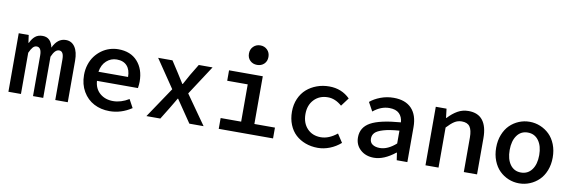

<svg xmlns="http://www.w3.org/2000/svg" viewBox="-54 -1201 4906 1647"><g transform="rotate(10 2398.5 -377.0)"><path d="M47.9 0V-509.8H134.8L144 -443.8H147.9Q165.5 -481.9 190.4 -502.4Q215.3 -522.9 254.9 -522.9Q326.7 -522.9 345.2 -437Q384.8 -522.9 457 -522.9Q507.8 -522.9 536.4 -480.5Q564.9 -438 564.9 -361.8V0H456.1V-353Q456.1 -424.8 416 -424.8Q396.5 -424.8 381.1 -408.7Q365.7 -392.6 351.1 -358.9V0H262.2V-353Q262.2 -424.8 220.2 -424.8Q201.2 -424.8 186.8 -408.9Q172.4 -393.1 157.2 -358.9V0Z M929.7 13.2Q854.5 13.2 794.2 -18.3Q733.9 -49.8 697.8 -111.6Q661.6 -173.3 661.6 -254.9Q661.6 -303.2 675.5 -346.2Q689.5 -389.2 713.6 -421.1Q737.8 -453.1 769.8 -476.3Q801.8 -499.5 838.9 -511.2Q876 -522.9 914.6 -522.9Q1021.5 -522.9 1081.5 -456.1Q1141.6 -389.2 1141.6 -280.8Q1141.6 -256.8 1136.7 -224.1H779.8Q784.7 -155.3 830.6 -116.2Q876.5 -77.1 944.8 -77.1Q1013.7 -77.1 1082.5 -119.1L1121.6 -46.9Q1030.8 13.2 929.7 13.2ZM778.8 -303.2H1036.6Q1036.6 -365.2 1005.6 -399.7Q974.6 -434.1 916.5 -434.1Q865.2 -434.1 826.9 -399.4Q788.6 -364.7 778.8 -303.2Z M1250 0 1428.2 -265.1 1262.2 -509.8H1387.2L1451.2 -411.1Q1464.4 -388.7 1505.4 -325.2H1509.3Q1519 -341.8 1557.1 -412.1L1616.2 -509.8H1736.3L1569.3 -253.9L1748 0H1624L1553.2 -104L1492.2 -193.8H1488.3Q1478.5 -176.8 1460 -145.8Q1441.4 -114.7 1435.1 -104L1371.1 0Z M2107.9 -597.2Q2071.3 -597.2 2047.1 -620.4Q2022.9 -643.6 2022.9 -681.2Q2022.9 -718.8 2047.4 -742.9Q2071.8 -767.1 2107.9 -767.1Q2144.5 -767.1 2168.7 -742.9Q2192.9 -718.8 2192.9 -681.2Q2192.9 -643.6 2168.9 -620.4Q2145 -597.2 2107.9 -597.2ZM1879.9 0V-94.2H2058.6V-418.9H1879.9V-509.8H2173.8V-94.2H2353V0Z M2743.7 13.2Q2686 13.2 2636.5 -5.1Q2586.9 -23.4 2550.5 -56.9Q2514.2 -90.3 2493.4 -141.4Q2472.7 -192.4 2472.7 -254.9Q2472.7 -316.9 2495.1 -368.2Q2517.6 -419.4 2555.9 -452.9Q2594.2 -486.3 2644.5 -504.6Q2694.8 -522.9 2751.5 -522.9Q2859.9 -522.9 2932.6 -450.2L2878.4 -377.9Q2819.8 -429.2 2756.3 -429.2Q2682.6 -429.2 2636.5 -380.9Q2590.3 -332.5 2590.3 -254.9Q2590.3 -176.3 2635.3 -128.7Q2680.2 -81.1 2753.4 -81.1Q2823.7 -81.1 2894.5 -138.2L2942.4 -64.9Q2899.4 -27.3 2847.7 -7.1Q2795.9 13.2 2743.7 13.2Z M3232.9 13.2Q3161.1 13.2 3115 -28.6Q3068.8 -70.3 3068.8 -136.2Q3068.8 -223.1 3148.2 -267.6Q3227.5 -312 3409.2 -326.2Q3406.2 -373.5 3377.4 -401.9Q3348.6 -430.2 3291 -430.2Q3218.3 -430.2 3150.9 -375L3108.9 -451.2Q3144 -481.4 3198.5 -502.2Q3252.9 -522.9 3313 -522.9Q3415 -522.9 3469 -466.3Q3522.9 -409.7 3522.9 -304.2V0H3430.2L3420.9 -64H3417Q3319.8 13.2 3232.9 13.2ZM3268.1 -78.1Q3337.4 -78.1 3409.2 -142.1V-253.9Q3323.2 -247.6 3271.5 -232.2Q3219.7 -216.8 3200 -196Q3180.2 -175.3 3180.2 -145Q3180.2 -111.3 3204.6 -94.7Q3229 -78.1 3268.1 -78.1Z M3680.7 0V-509.8H3774.4L3783.7 -431.2H3787.6Q3827.1 -474.1 3869.9 -498.5Q3912.6 -522.9 3964.8 -522.9Q4047.9 -522.9 4088.9 -469.7Q4129.9 -416.5 4129.9 -315.9V0H4014.6V-300.8Q4014.6 -365.2 3993.4 -395Q3972.2 -424.8 3922.9 -424.8Q3888.2 -424.8 3859.9 -407Q3831.5 -389.2 3794.4 -349.1V0Z M4590.3 -5.1Q4545.9 13.2 4497.1 13.2Q4448.2 13.2 4404.1 -5.1Q4359.9 -23.4 4325.9 -56.9Q4292 -90.3 4271.7 -141.6Q4251.5 -192.9 4251.5 -254.9Q4251.5 -316.9 4271.7 -368.2Q4292 -419.4 4325.9 -452.9Q4359.9 -486.3 4404.1 -504.6Q4448.2 -522.9 4497.1 -522.9Q4545.9 -522.9 4590.3 -504.6Q4634.8 -486.3 4669.2 -452.9Q4703.6 -419.4 4723.9 -368.2Q4744.1 -316.9 4744.1 -254.9Q4744.1 -192.9 4723.9 -141.6Q4703.6 -90.3 4669.2 -56.9Q4634.8 -23.4 4590.3 -5.1ZM4497.1 -81.1Q4557.1 -81.1 4591.8 -128.2Q4626.5 -175.3 4626.5 -254.9Q4626.5 -334 4591.8 -381.6Q4557.1 -429.2 4497.1 -429.2Q4437.5 -429.2 4403.3 -381.6Q4369.1 -334 4369.1 -254.9Q4369.1 -175.3 4403.3 -128.2Q4437.5 -81.1 4497.1 -81.1Z"/></g></svg>

Font: Office Code Pro Medium
Style: Regular
Weight: 500
Designer: Nathan Rutzky & Paul D. Hunt
Foundry: Adobe Systems Incorporated
Version: Version 1.004;PS 001.004;hotconv 1.0.70;makeotf.lib2.5.58329